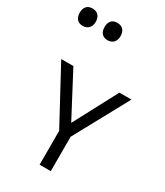

<svg xmlns="http://www.w3.org/2000/svg" viewBox="-318 -1235 1153 1340"><g transform="rotate(30 258.0 -564.5)"><path d="M213 -989C253 -989 279 -1015 279 -1059C279 -1102 256 -1129 213 -1129C172 -1129 150 -1103 150 -1059C150 -1014 174 -989 213 -989ZM13 -989C53 -989 79 -1015 79 -1059C79 -1102 56 -1129 13 -1129C-28 -1129 -50 -1103 -50 -1059C-50 -1014 -26 -989 13 -989ZM283 -363 98 -714H0L238 -273V0H328V-277L566 -714H469Z"/></g></svg>

Font: Noto Sans Tifinagh Agraw Imazighen
Style: Regular
Weight: 400
Designer: JamraPatel
Foundry: JamraPatel LLC
Version: Version 2.006